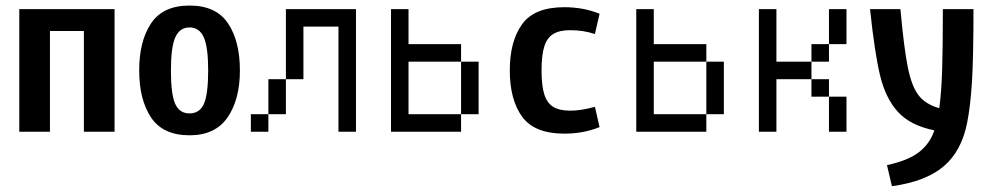

<svg xmlns="http://www.w3.org/2000/svg" viewBox="-20 -470 3540 685"><path d="M279.3 0V-359.4H158.2V0H48.8V-437.5H388.7V0Z M476.6 -218.8Q476.6 -323.2 519 -386.7Q561.5 -450.2 656.2 -450.2Q751 -450.2 793.5 -386.7Q835.9 -323.2 835.9 -218.8Q835.9 -115.2 792 -51.3Q748 12.7 656.2 12.7Q561.5 12.7 519 -50.8Q476.6 -114.3 476.6 -218.8ZM722.7 -218.8Q722.7 -301.8 707 -336.9Q691.4 -372.1 656.2 -372.1Q621.1 -372.1 605.5 -336.9Q589.8 -301.8 589.8 -218.8Q589.8 -133.8 605 -99.6Q620.1 -65.4 656.2 -65.4Q692.4 -65.4 707.5 -99.6Q722.7 -133.8 722.7 -218.8Z M1250 -437.5V0H1187.5V-375H1062.5V-187.5H1000V-437.5ZM937.5 -187.5H1000V-62.5H937.5ZM875 0V-62.5H937.5V0Z M1625 -62.5V0H1375V-437.5H1437.5V-312.5H1625V-250H1437.5V-62.5ZM1625 -250H1687.5V-62.5H1625Z M2014.6 -362.3Q1975.6 -362.3 1953.6 -348.6Q1931.6 -335 1921.9 -304.2Q1912.1 -273.4 1912.1 -218.8Q1912.1 -164.1 1921.9 -133.3Q1931.6 -102.5 1953.6 -88.9Q1975.6 -75.2 2014.6 -75.2Q2052.7 -75.2 2102.5 -88.9L2119.1 -16.6Q2061.5 6.8 1993.2 6.8Q1886.7 6.8 1842.8 -53.7Q1798.8 -114.3 1798.8 -218.8Q1798.8 -323.2 1842.8 -383.8Q1886.7 -444.3 1993.2 -444.3Q2061.5 -444.3 2119.1 -420.9L2102.5 -348.6Q2061.5 -362.3 2014.6 -362.3Z M2500 -62.5V0H2250V-437.5H2312.5V-312.5H2500V-250H2312.5V-62.5ZM2500 -250H2562.5V-62.5H2500Z M2750 -250H2875V-187.5H2750V0H2687.5V-437.5H2750ZM2937.5 -437.5H3000V-312.5H2937.5ZM2875 -250V-312.5H2937.5V-250ZM2937.5 -125H2875V-187.5H2937.5ZM2937.5 0V-125H3000V0Z M3453.1 -437.5Q3453.1 -267.6 3447.8 -180.2Q3442.4 -92.8 3430.7 -33.2Q3411.1 68.4 3347.2 123Q3283.2 177.7 3162.1 194.3L3144.5 119.1Q3220.7 102.5 3259.3 72.3Q3297.9 42 3313.5 -4.9Q3227.5 -22.5 3183.6 -70.8Q3139.6 -119.1 3120.1 -199.7Q3100.6 -280.3 3084 -437.5H3192.4Q3205.1 -297.9 3218.8 -230Q3232.4 -162.1 3257.3 -129.9Q3282.2 -97.7 3331.1 -84Q3338.9 -142.6 3341.3 -221.7Q3343.8 -300.8 3343.8 -437.5Z"/></svg>

Font: Sudo
Style: Bold
Weight: 700
Monospace: yes
Designer: Jens Kutilek
Foundry: Jens Kutilek
Version: Version 0.040